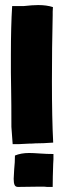

<svg xmlns="http://www.w3.org/2000/svg" viewBox="-20 -734 257 758"><path d="M131 -714Q164 -714 189 -706L188 -688V-674Q185 -547 185 -413Q185 -267 190 -171Q150 -168 119 -168Q110 -167 95 -167L75 -166L55 -165H30L25 -233Q25 -330 24 -378L23 -448V-518Q23 -631 28 -710H73Q109 -714 131 -714ZM34 -28Q34 -39 36 -65Q39 -94 39 -120Q63 -130 95 -130Q110 -130 138 -128Q164 -126 191 -126V-105L190 -87Q188 -31 188 4H166L155 3H126L51 4Q41 4 37.5 -4Q34 -12 34 -28Z"/></svg>

Font: Londrina Solid Black
Style: Regular
Weight: 900
Designer: Marcelo Magalhaes
Foundry: Marcelo Magalhães
Version: Version 1.002